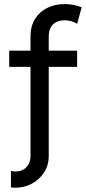

<svg xmlns="http://www.w3.org/2000/svg" viewBox="-20 -752 416 925"><path d="M32.7 71.3V150.9Q38.1 151.4 43.5 151.9Q48.8 152.3 54.2 152.3Q97.7 152.3 134.3 132.3Q170.9 112.3 192.9 77.9Q214.8 43.5 214.8 0H127Q127 32.7 107.2 53.5Q87.4 74.2 54.2 74.2Q42.5 74.2 32.7 71.3ZM351.6 -637.2 373.5 -716.8Q356.9 -723.6 335.2 -728Q313.5 -732.4 293 -732.4Q244.1 -732.4 206.8 -713.6Q169.4 -694.8 148.2 -659.9Q127 -625 127 -576.2V-507.8H24.4V-429.7H127V0H214.8V-429.7H351.6V-507.8H214.8V-576.2Q214.8 -601.1 223.9 -618.7Q232.9 -636.2 250.5 -645.3Q268.1 -654.3 293 -654.3Q308.6 -654.3 325.4 -649.2Q342.3 -644 351.6 -637.2Z"/></svg>

Font: Giphurs SC
Style: Regular
Weight: 400
Version: Version 0.920